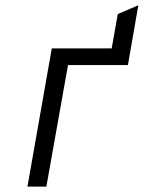

<svg xmlns="http://www.w3.org/2000/svg" viewBox="-20 -690 532 710"><path d="M81.5 0 171.5 -511H393L415.5 -638L491.5 -670.5L453 -449.5H231.5L151.5 0Z"/></svg>

Font: Overpass Light
Style: Italic
Weight: 300
Italic angle: -10°
Designer: Delve Withrington, Dave Bailey, Thomas Jockin
Foundry: Delve Fonts LLC
Version: Version 4.000; ttfautohint (v1.8.3)